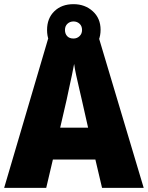

<svg xmlns="http://www.w3.org/2000/svg" viewBox="-20 -902 710 922"><path d="M470 0 438 -136H234L202 0H0L211 -716H456L670 0ZM373 -422Q368 -444 360.5 -476Q353 -508 346 -540Q339 -572 336 -595Q332 -573 325.5 -542Q319 -511 312 -479.5Q305 -448 300 -423L269 -289H403ZM333 -635Q276 -635 241 -668.5Q206 -702 206 -758Q206 -814 241 -848Q276 -882 333 -882Q388 -882 425.5 -848Q463 -814 463 -759Q463 -703 426 -669Q389 -635 333 -635ZM333 -717Q350 -717 362 -728.5Q374 -740 374 -758Q374 -777 362 -788Q350 -799 333 -799Q316 -799 304 -788Q292 -777 292 -758Q292 -740 302.5 -728.5Q313 -717 333 -717Z"/></svg>

Font: Noto Sans Tamil SemiCondensed Black
Style: Regular
Weight: 900
Width: 4
Designer: Jelle Bosma - Monotype Design Team
Foundry: Monotype Imaging Inc.
Version: Version 2.004; ttfautohint (v1.8.4.7-5d5b)